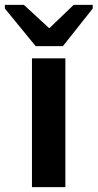

<svg xmlns="http://www.w3.org/2000/svg" viewBox="-60 -767 400 787"><path d="M208 0H71V-528H208ZM320 -732 198 -578H86L-40 -732V-747H38L141 -652H143L242 -747H320Z"/></svg>

Font: Libra Sans
Style: Bold
Weight: 700
Foundry: Context Ltd
Version: Version 1.000